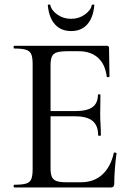

<svg xmlns="http://www.w3.org/2000/svg" viewBox="-20 -827 582 847"><path d="M469 0H43Q40 0 40 -6Q40 -12 43 -12Q77 -12 94.5 -17Q112 -22 118 -37Q124 -52 124 -81V-544Q124 -573 118 -587.5Q112 -602 94.5 -607.5Q77 -613 43 -613Q40 -613 40 -619Q40 -625 43 -625H451Q461 -625 461 -616L463 -490Q463 -487 457.5 -486.5Q452 -486 451 -489Q444 -544 412 -572.5Q380 -601 328 -601H277Q247 -601 231 -596Q215 -591 209 -577.5Q203 -564 203 -540V-85Q203 -61 208.5 -47.5Q214 -34 229 -28.5Q244 -23 271 -23H337Q394 -23 431 -56.5Q468 -90 482 -152Q482 -155 488 -154Q494 -153 494 -150Q490 -123 487 -85Q484 -47 484 -15Q484 0 469 0ZM413 -230Q413 -273 388.5 -293.5Q364 -314 310 -314H165V-337H313Q364 -337 388 -354.5Q412 -372 412 -409Q412 -411 417.5 -411Q423 -411 423 -409Q423 -378 422.5 -361Q422 -344 422 -325Q422 -302 423.5 -279Q425 -256 425 -230Q425 -228 419 -228Q413 -228 413 -230ZM294 -690Q249 -690 222.5 -719.5Q196 -749 191 -803Q190 -807 195.5 -807Q201 -807 202 -805Q206 -782 232.5 -763Q259 -744 294 -744Q328 -744 354.5 -763Q381 -782 385 -805Q386 -807 391.5 -807Q397 -807 396 -803Q391 -749 365 -719.5Q339 -690 294 -690Z"/></svg>

Font: Cormorant Medium
Style: Regular
Weight: 500
Designer: Christian Thalmann (Catharsis Fonts)
Foundry: Catharsis Fonts
Version: Version 4.000